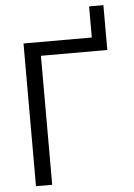

<svg xmlns="http://www.w3.org/2000/svg" viewBox="-59 -934 681 979"><g transform="rotate(-5 281.0 -445.0)"><path d="M85 0V-730.5H434.6V-889.6H507.8V-660.2H168V0Z"/></g></svg>

Font: GenEi M Gothic v2 Regular
Style: Regular
Weight: 400
Version: Version 2.0